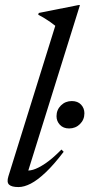

<svg xmlns="http://www.w3.org/2000/svg" viewBox="-20 -748 362 778"><path d="M204 -643.5Q195 -651 184.5 -658.2Q174 -665.5 161.8 -673.2Q149.5 -681 135 -688L137 -695.5L298 -727.5H304L90 -42L81.5 -58.5Q93.5 -54.5 114 -60.2Q134.5 -66 163.5 -85.5Q192.5 -105 229 -142L238 -133Q198.5 -81 165.2 -49.5Q132 -18 104.8 -4Q77.5 10 55 10Q27 10 16.8 0.2Q6.5 -9.5 14 -33.5ZM260 -227.5Q236.5 -227.5 222.8 -242.2Q209 -257 209 -277Q209 -303 227 -320.8Q245 -338.5 271 -338.5Q295 -338.5 308.5 -324Q322 -309.5 322 -289Q322 -263 304 -245.2Q286 -227.5 260 -227.5Z"/></svg>

Font: Newsreader 48pt
Style: Italic
Weight: 400
Italic angle: -17°
Version: Version 1.003